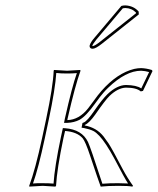

<svg xmlns="http://www.w3.org/2000/svg" viewBox="-20 -693 589 716"><path d="M152.3 -250Q177.7 -369.6 180.2 -429.2L181.6 -432.1Q183.6 -432.1 230 -429.2Q230 -429.2 278.8 -432.1L280.3 -429.2Q260.3 -374.5 231.9 -250L231 -245.1Q274.9 -246.1 309.1 -289.6Q314.9 -296.9 326.2 -312.5Q346.2 -340.3 358.4 -354Q417 -420.4 480.5 -436Q494.1 -439 506.3 -439Q524.9 -438.5 545.9 -432.1L548.8 -428.2L513.2 -354L504.9 -352.1Q488.8 -366.2 449.7 -366.2Q419.4 -365.2 388.2 -335Q372.1 -319.3 335.4 -266.1Q312.5 -233.9 296.4 -227.1L295.9 -225.1Q339.8 -217.3 366.2 -184.1Q374 -173.8 384.8 -158.2Q398.9 -136.7 438 -61.5Q456.1 -27.8 476.1 0L473.6 2.9Q459 0 421.9 0Q381.8 0 355.5 2.9Q348.1 -16.1 315.9 -112.8Q298.8 -164.6 288.1 -177.7Q267.1 -201.2 222.7 -204.6L216.8 -179.2Q192.4 -63 189 0L186.5 2.9Q184.6 2.9 139.2 0L89.4 2.9L88.9 0Q111.8 -61 137.2 -179.2ZM432.6 -670.9Q439.5 -672.9 447.3 -672.9Q478.5 -671.4 497.1 -649.9L497.6 -639.2L359.9 -529.8Q336.4 -511.2 325.7 -511.2Q314.9 -511.2 314 -521Q314 -522.9 314.5 -523.9Q317.9 -535.6 332 -551.8ZM162.1 -248 147 -176.8Q123 -64.5 103 -8.8Q120.1 -10.3 139.2 -9.8Q163.1 -9.8 179.7 -8.3Q183.6 -69.8 207 -181.2L214.4 -215.3L223.1 -214.8Q285.6 -210 308.1 -163.6Q313.5 -151.9 325.7 -116.2Q358.9 -16.1 360.1 -12.9Q361.3 -9.8 361.8 -7.8Q390.6 -10.3 421.9 -9.8Q439.9 -9.8 457.5 -8.8Q445.3 -26.9 407.2 -100.1Q392.1 -128.4 376.5 -152.3Q349.1 -193.8 328.1 -204.6Q314 -211.4 293.9 -215.3L284.2 -216.8L287.6 -234.4L292.5 -236.3Q305.7 -241.7 333.5 -282.7Q360.8 -322.3 381.3 -342.3Q416.5 -375.5 449.7 -376Q489.3 -375.5 506.8 -363.3L536.1 -424.3Q520.5 -428.7 506.3 -429.2Q449.2 -429.2 383.3 -365.7Q373.5 -356.4 365.7 -347.2Q354.5 -334.5 335.9 -308.6Q301.3 -259.8 276.4 -246.1Q255.9 -235.8 231.4 -234.9H218.8L222.2 -252Q249 -371.1 266.6 -420.4Q250.5 -418.9 230 -418.9Q206.1 -418.9 189.9 -420.9Q186 -361.3 162.1 -248ZM438 -662.1 339.4 -545.4Q325.7 -528.3 324.2 -522L325.7 -521Q334.5 -522.5 353.5 -537.6L487.3 -643.6V-646Q471.2 -662.6 447.3 -663.1Q442.4 -662.6 438 -662.1Z"/></svg>

Font: Linux Biolinum Outline O
Style: Italic
Weight: 400
Italic angle: -12°
Designer: Philipp H. Poll
Foundry: Philipp H. Poll
Version: Version 0.6.2